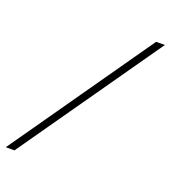

<svg xmlns="http://www.w3.org/2000/svg" viewBox="-147 -763 760 855"><g transform="rotate(20 233.0 -335.0)"><path d="M-22 0 446.5 -670H488L19 0Z"/></g></svg>

Font: Newsreader Text Light
Style: Italic
Weight: 300
Italic angle: -17°
Designer: Hugues Gentile
Foundry: Production Type
Version: Version 1.001